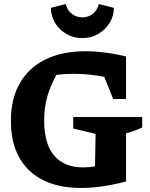

<svg xmlns="http://www.w3.org/2000/svg" viewBox="-20 -921 744 952"><path d="M383 11Q216 11 125 -76Q34 -163 34 -322Q34 -431 78 -508Q122 -585 205 -626Q288 -667 404 -667Q449 -667 500.5 -660.5Q552 -654 605 -641V-430H541L497 -540Q421 -555 344 -555Q302 -555 260 -550Q230 -497 214.5 -442Q199 -387 199 -323Q199 -208 248.5 -149.5Q298 -91 393 -91Q420 -91 451 -96L454 -257L343 -284V-341H685V-289Q668 -281 648 -273.5Q628 -266 605 -260V-21Q543 -5 487 3Q431 11 383 11ZM388 -732Q345 -732 310 -752Q275 -772 254 -806Q233 -840 232 -882L306 -901Q313 -871 335.5 -853Q358 -835 388 -835Q419 -835 441 -853Q463 -871 470 -901L545 -882Q544 -840 522.5 -806Q501 -772 466 -752Q431 -732 388 -732Z"/></svg>

Font: Piazzolla
Style: Bold
Weight: 700
Designer: Juan Pablo del Peral
Foundry: Huerta Tipografica
Version: Version 1.330